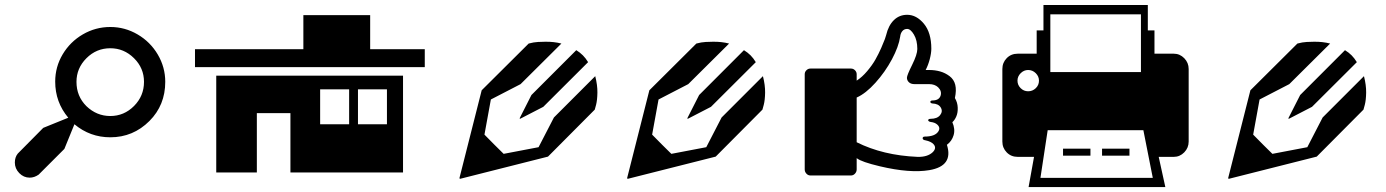

<svg xmlns="http://www.w3.org/2000/svg" viewBox="-20 -696 5602 776"><path d="M584 -207Q518.1 -141.1 425.8 -141.1Q343.8 -141.1 280.8 -193.8L240.2 -94.2L136.2 9.8Q118.7 22 100.1 22Q75.7 22 57.9 3.7Q40 -14.6 40 -39.1Q40 -60.5 51.8 -75.2L154.8 -179.2L255.9 -220.2Q203.1 -283.2 203.1 -366.2Q203.1 -425.8 233.4 -476.6Q263.7 -527.3 314.9 -557.1Q366.2 -586.9 425.8 -586.9Q484.9 -586.9 536.1 -556.9Q587.4 -526.9 617.7 -475.6Q647.9 -424.3 647.9 -365.2Q647.9 -271 584 -207ZM329.1 -267.1Q370.6 -227.1 425.8 -227.1Q481.4 -227.1 521.7 -267.6Q562 -308.1 562 -365.2Q562 -420.9 521.5 -460.9Q481 -501 425.8 -501Q369.6 -501 329.3 -460.7Q289.1 -420.4 289.1 -365.2Q289.1 -307.1 329.1 -267.1Z M1476.1 -497.1H1696.8V-424.8H768.1V-497.1H1206.1V-634.8H1476.1ZM854 -390.1H1608.9V1H1153.8V-238.8H1018.1V1H854ZM1391.1 -193.8V-335H1273.9V-193.8ZM1543.9 -193.8V-335H1426.8V-193.8Z M2080.1 -217.8 2127.9 -312 2309.1 -493.2Q2324.2 -483.9 2335.9 -472.2Q2347.2 -460.9 2356.9 -444.8L2175.8 -264.2L2082 -215.8ZM1836.9 23.9 1926.8 -331.1 2116.7 -520Q2124 -522 2136.5 -524.4Q2148.9 -526.9 2183.8 -527.3Q2218.8 -527.8 2249 -520L2084 -356L1963.9 -293.9L1938 -151.9Q1981 -107.9 2015.6 -74.2L2156.7 -101.1L2218.8 -221.2L2385.7 -388.2Q2395 -351.6 2394.5 -321.5Q2394 -291.5 2389.2 -272.5L2383.8 -252.9L2194.8 -63L1838.9 26.9Z M2757.8 -217.8 2805.7 -312 2986.8 -493.2Q3002 -483.9 3013.7 -472.2Q3024.9 -460.9 3034.7 -444.8L2853.5 -264.2L2759.8 -215.8ZM2514.6 23.9 2604.5 -331.1 2794.4 -520Q2801.8 -522 2814.2 -524.4Q2826.7 -526.9 2861.6 -527.3Q2896.5 -527.8 2926.8 -520L2761.7 -356L2641.6 -293.9L2615.7 -151.9Q2658.7 -107.9 2693.4 -74.2L2834.5 -101.1L2896.5 -221.2L3063.5 -388.2Q3072.8 -351.6 3072.3 -321.5Q3071.8 -291.5 3066.9 -272.5L3061.5 -252.9L2872.6 -63L2516.6 26.9Z M3829.1 -202.1Q3841.3 -173.8 3834.2 -149.7Q3827.1 -125.5 3807.1 -110.8Q3834.5 -24.9 3735.8 -8.3Q3658.2 4.9 3536.1 -23.9Q3461.9 -41.5 3443.4 -56.2Q3442.9 -56.6 3442.4 -57.1V-11.2Q3442.4 -1.5 3435.5 5.9Q3428.7 13.2 3419.4 13.2H3255.4Q3246.1 13.2 3239.3 5.9Q3232.4 -1.5 3232.4 -11.2V-396Q3232.4 -405.3 3239.3 -412.1Q3246.1 -418.9 3255.4 -418.9H3419.4Q3428.7 -418.9 3435.5 -412.1Q3442.4 -405.3 3442.4 -396V-370.1Q3464.4 -384.3 3484.6 -408.2Q3504.9 -432.1 3518.1 -455.3Q3531.2 -478.5 3541.5 -502Q3551.8 -525.4 3556.4 -538.1Q3561 -550.8 3561.5 -554.2Q3570.8 -593.3 3592.8 -614.7Q3614.7 -636.2 3646.5 -636.2Q3684.1 -636.2 3714.1 -600.1Q3744.1 -564 3744.1 -499Q3744.1 -481.4 3737.8 -457Q3731.4 -432.6 3721.2 -413.1H3735.4Q3759.3 -413.1 3779.8 -407.2Q3800.3 -401.4 3817.9 -388.2Q3835.4 -375 3840.8 -353.3Q3846.2 -331.5 3839.4 -299.8Q3850.1 -281.7 3850.8 -261.2Q3851.6 -240.7 3845.2 -225.8Q3838.9 -210.9 3829.1 -202.1ZM3741.2 -203.1Q3734.9 -204.1 3732.4 -207.3Q3730 -210.4 3732.4 -213.1Q3734.9 -215.8 3741.2 -215.8Q3768.1 -215.8 3779.8 -231Q3791.5 -246.1 3782.2 -261.5Q3772.9 -276.9 3748.5 -277.8Q3743.2 -278.3 3741 -281.2Q3738.8 -284.2 3741 -287.1Q3743.2 -290 3748.5 -290Q3775.4 -290 3781.7 -309.6Q3787.1 -328.1 3771.5 -343.3Q3757.8 -356 3735.4 -356H3676.3Q3661.6 -356 3653.6 -363.5Q3645.5 -371.1 3645.5 -381.8Q3645.5 -391.6 3666.5 -433.8Q3687.5 -476.1 3687.5 -498Q3687.5 -533.2 3673.8 -556.2Q3660.2 -579.1 3646.5 -579.1Q3634.3 -579.1 3627 -570.3Q3619.6 -561.5 3618.2 -547.9Q3612.3 -507.8 3585 -456.5Q3557.6 -405.3 3518.3 -361.6Q3479 -317.9 3442.4 -301.8V-121.1Q3548.8 -67.9 3688.5 -62Q3729 -61 3750 -81.1Q3766.6 -97.7 3753.4 -112.8Q3743.7 -124 3720.2 -128.9Q3709 -130.4 3709 -137.7Q3709.5 -143.6 3717.3 -144Q3759.3 -144 3772.5 -165Q3782.2 -180.2 3767.6 -192.9Q3758.3 -201.2 3741.2 -203.1Z M4724.1 -479Q4748.5 -479 4766.4 -460.7Q4784.2 -442.4 4784.2 -417V-124Q4784.2 -98.6 4766.4 -80.3Q4748.5 -62 4724.1 -62H4663.1L4689.9 60.1H4137.2L4159.2 -62H4093.3Q4066.4 -62 4048.8 -80.1Q4031.2 -98.1 4031.2 -124V-417Q4031.2 -442.9 4048.8 -460.9Q4066.4 -479 4093.3 -479H4169.9V-573.2H4197.3V-675.8H4619.1V-573.2H4646V-479ZM4225.1 -638.2V-404.8H4591.3V-638.2ZM4135.3 -327.1Q4153.3 -327.1 4166.3 -339.6Q4179.2 -352.1 4179.2 -370.1Q4179.2 -387.2 4166.3 -400.1Q4153.3 -413.1 4135.3 -413.1Q4118.2 -413.1 4105.2 -400.1Q4092.3 -387.2 4092.3 -370.1Q4092.3 -352.5 4105 -339.8Q4117.7 -327.1 4135.3 -327.1ZM4185.1 22.9H4639.2L4601.1 -169.9H4214.4ZM4387.2 -66.9V-95.2H4276.4V-66.9ZM4544.9 -66.9V-95.2H4434.1V-66.9Z M5187 -217.8 5234.9 -312 5416 -493.2Q5431.2 -483.9 5442.9 -472.2Q5454.1 -460.9 5463.9 -444.8L5282.7 -264.2L5189 -215.8ZM4943.8 23.9 5033.7 -331.1 5223.6 -520Q5231 -522 5243.4 -524.4Q5255.9 -526.9 5290.8 -527.3Q5325.7 -527.8 5356 -520L5190.9 -356L5070.8 -293.9L5044.9 -151.9Q5087.9 -107.9 5122.6 -74.2L5263.7 -101.1L5325.7 -221.2L5492.7 -388.2Q5502 -351.6 5501.5 -321.5Q5501 -291.5 5496.1 -272.5L5490.7 -252.9L5301.8 -63L4945.8 26.9Z"/></svg>

Font: Modern Pictograms
Style: Normal
Weight: 400
Designer: John Caserta
Foundry: John Caserta
Version: 1.000